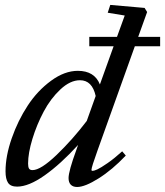

<svg xmlns="http://www.w3.org/2000/svg" viewBox="-20 -745 669 778"><path d="M49.3 11.2Q22.9 11.2 12.7 -4.2Q2.4 -19.5 2.4 -50.8Q2.4 -112.8 27.6 -184.8Q52.7 -256.8 92.3 -317.1Q131.8 -377.4 186.8 -417.7Q241.7 -458 295.4 -458Q362.8 -458 384.8 -402.8L440.4 -557.6H341.8V-595.7H454.1L485.4 -682.1L416.5 -693.4L426.8 -725.1L565.9 -712.9L576.2 -696.3L540 -595.7H628.9V-557.6H526.4L375.5 -136.2Q350.6 -67.4 350.6 -56.6Q350.6 -52.7 355.5 -52.7Q361.3 -52.7 374.8 -58.8Q388.2 -64.9 415.8 -84Q443.4 -103 475.1 -131.8L489.7 -114.7Q434.6 -56.6 379.4 -22Q324.2 12.7 292.5 12.7Q275.9 12.7 266.8 3.4Q257.8 -5.9 257.8 -23.4Q257.8 -51.3 289.6 -138.2L296.4 -157.7Q225.6 -80.1 160.9 -34.4Q96.2 11.2 49.3 11.2ZM93.8 -82.5Q93.8 -68.8 97.4 -62.3Q101.1 -55.7 111.8 -55.7Q145 -55.7 209.5 -117.4Q273.9 -179.2 331.5 -254.9L367.7 -356Q353.5 -419.9 304.2 -419.9Q264.6 -419.9 224.9 -382.8Q185.1 -345.7 157 -292.7Q128.9 -239.7 111.3 -182.1Q93.8 -124.5 93.8 -82.5Z"/></svg>

Font: Elstob 8pt Medium
Style: Italic
Weight: 500
Italic angle: -20°
Designer: Peter S. Baker
Version: Version 1.015